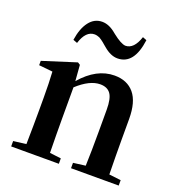

<svg xmlns="http://www.w3.org/2000/svg" viewBox="-142 -919 966 1037"><g transform="rotate(20 341.0 -400.5)"><path d="M504 -798 527 -789Q508 -643 413 -643Q374 -643 333 -678Q330 -680 321 -688Q312 -696 308 -699Q304 -702 296 -708Q288 -714 282.5 -716.5Q277 -719 269 -721Q261 -723 254 -723Q204 -723 180 -647L156 -656Q166 -724 195.5 -762.5Q225 -801 270 -801Q310 -801 351 -766Q353 -765 356 -762Q404 -724 430 -722Q479 -722 504 -798ZM587 -39 655 -31V0H381V-31L451 -40Q454 -124 454 -235V-363Q454 -427 435 -453.5Q416 -480 375 -480Q315 -480 244 -415V-235Q244 -153 246 -39L311 -31V0H37V-31L110 -40Q112 -154 112 -235V-307Q112 -392 108 -456L29 -464V-489L221 -550L235 -541L242 -450Q329 -551 432 -551Q505 -551 545 -503Q585 -455 585 -357V-235Q585 -153 587 -39Z"/></g></svg>

Font: Swei Spring CJKtc
Style: Bold
Weight: 700
Version: Version 1.021